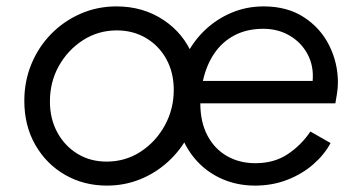

<svg xmlns="http://www.w3.org/2000/svg" viewBox="-20 -568 1129 600"><path d="M314 12Q242 12 183.5 -21.5Q125 -55 90.5 -115Q56 -175 56 -253Q56 -314 78 -367.5Q100 -421 139.5 -461.5Q179 -502 231.5 -525Q284 -548 344 -548Q427 -548 491 -505.5Q555 -463 583 -392L561 -393Q584 -439 620 -473.5Q656 -508 703 -528Q750 -548 804 -548Q878 -548 930 -514Q982 -480 1009 -425.5Q1036 -371 1036 -310Q1036 -294 1033 -275Q1030 -256 1028 -245H606Q606 -187 628 -145Q650 -103 689 -80.5Q728 -58 778 -58Q837 -58 879.5 -86.5Q922 -115 950 -157L1013 -121Q994 -85 959 -54.5Q924 -24 877.5 -6Q831 12 777 12Q723 12 677 -7.5Q631 -27 597.5 -62.5Q564 -98 546 -146L568 -144Q544 -98 505 -62.5Q466 -27 417.5 -7.5Q369 12 314 12ZM313 -63Q372 -63 419.5 -94Q467 -125 495 -176Q523 -227 523 -287Q523 -341 500 -383Q477 -425 436.5 -449Q396 -473 345 -473Q287 -473 239.5 -442.5Q192 -412 164 -362Q136 -312 136 -251Q136 -197 159 -154.5Q182 -112 222 -87.5Q262 -63 313 -63ZM614 -315H957Q961 -361 941.5 -398Q922 -435 885.5 -456.5Q849 -478 803 -478Q752 -478 713.5 -458Q675 -438 650 -401.5Q625 -365 614 -315Z"/></svg>

Font: Plus Jakarta Sans
Style: Italic
Weight: 400
Italic angle: -8°
Designer: Gumpita Rahayu
Foundry: Tokotype
Version: Version 2.006